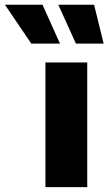

<svg xmlns="http://www.w3.org/2000/svg" viewBox="-142 -774 448 794"><path d="M45.9 0V-515.6H218.8V0ZM-12.7 -593.8 -121.6 -754.4H33.7L106 -593.8ZM171.9 -593.8 99.1 -754.4H247.1L286.6 -593.8Z"/></svg>

Font: Inter Display Extra Bold
Style: Regular
Weight: 800
Designer: Rasmus Andersson
Foundry: rsms
Version: Version 4.000;git-4fc901f